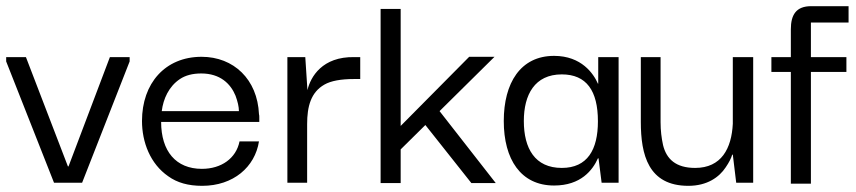

<svg xmlns="http://www.w3.org/2000/svg" viewBox="-27 -592 2774 622"><path d="M195 -53H193L57 -407H-7V-393L148 0H239L393 -393V-407H329Z M628 10C729 10 799 -51 812 -134H749C738 -79 690 -45 627 -45C543 -45 495 -102 495 -197H813C813 -201 813 -206 813 -211C813 -216 813 -219 812 -222C807 -335 730 -408 626 -408C508 -408 433 -322 433 -200C433 -131 460 -61 518 -21C547 0 583 10 628 10ZM497 -232C502 -272 520 -312 556 -336C574 -348 597 -354 625 -354C686 -354 720 -321 736 -282C743 -263 747 -246 747 -232Z M968 0V-190C968 -247 980 -293 1024 -318C1045 -330 1077 -336 1120 -336H1140V-407H1121C1017 -409 979 -343 969 -300L962 -407H904V0Z M1271 -108 1351 -187 1500 1H1579L1397 -232L1575 -408H1493L1271 -184V-563H1206V1H1271Z M1768 9C1855 9 1893 -41 1910 -79H1912L1922 0H1977V-407H1911V-321H1910C1896 -353 1857 -411 1768 -411C1659 -411 1605 -323 1605 -200C1605 -76 1660 9 1768 9ZM1793 -48C1706 -48 1670 -111 1670 -200C1670 -285 1705 -351 1793 -351C1873 -351 1910 -298 1910 -199C1910 -107 1876 -48 1793 -48Z M2203 10C2264 10 2303 -18 2324 -50C2335 -66 2342 -80 2345 -91H2347L2358 0H2413V-407H2347V-191C2343 -111 2310 -48 2225 -48C2162 -48 2132 -77 2121 -122C2116 -145 2113 -169 2113 -196V-407H2049V-197C2049 -91 2073 10 2203 10Z M2600 3V-359H2715V-407H2600V-519H2722V-572H2601C2552 -572 2535 -544 2535 -497V-407H2472V-359H2535V3Z"/></svg>

Font: OSH Darker Grotesque Medium
Style: Regular
Weight: 500
Designer: Gabriel Lam
Foundry: TypeRant
Version: Version 1.000;Glyphs 3.1.1 (3148)